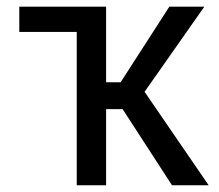

<svg xmlns="http://www.w3.org/2000/svg" viewBox="-20 -548 647 568"><path d="M293.9 -225.1V0H207V-453.6H37.1V-528.3H293.9V-304.7H336.9L481 -528.3H584.5L407.7 -276.4L597.2 0H488.8L342.8 -225.1Z"/></svg>

Font: RobotoCondensed-Regular
Style: Regular
Weight: 400
Designer: Google
Version: Version 2.001201; 2014